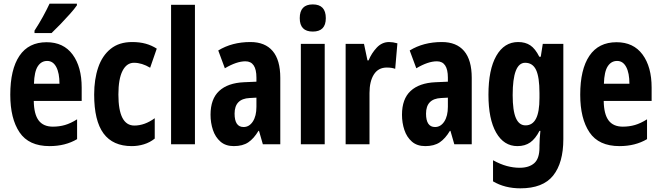

<svg xmlns="http://www.w3.org/2000/svg" viewBox="-20 -786 3602 1046"><path d="M234 -556Q326 -556 375.5 -489Q425 -422 425 -309V-236H164Q165 -164 190.5 -130Q216 -96 268 -96Q303 -96 334 -105Q365 -114 400 -136V-28Q336 10 250 10Q137 10 86.5 -65Q36 -140 36 -270Q36 -408 86 -482Q136 -556 234 -556ZM237 -454Q205 -454 186 -425Q167 -396 165 -330H304Q304 -388 286.5 -421Q269 -454 237 -454ZM399 -757Q386 -738 362 -711Q338 -684 311 -656Q284 -628 261 -606H168V-619Q194 -659 214 -695.5Q234 -732 250 -766H399Z M698 10Q595 10 544 -59Q493 -128 493 -271Q493 -354 515 -418.5Q537 -483 583 -520Q629 -557 700 -557Q741 -557 773.5 -548Q806 -539 834 -521L798 -417Q753 -444 710 -444Q670 -444 647.5 -400Q625 -356 625 -271Q625 -102 712 -102Q768 -102 823 -142V-31Q797 -10 764.5 0Q732 10 698 10Z M1042 0H912V-760H1042Z M1344 -557Q1424 -557 1465.5 -508Q1507 -459 1507 -362V0H1412L1391 -73H1388Q1363 -31 1332.5 -10.5Q1302 10 1254 10Q1209 10 1181 -14.5Q1153 -39 1140 -78Q1127 -117 1127 -161Q1127 -247 1174 -290.5Q1221 -334 1309 -338L1377 -341V-363Q1377 -452 1317 -452Q1269 -452 1205 -414L1169 -511Q1244 -557 1344 -557ZM1340 -252Q1258 -248 1258 -167Q1258 -94 1307 -94Q1338 -94 1357.5 -124Q1377 -154 1377 -204V-254Z M1684 -762Q1755 -762 1755 -687Q1755 -614 1684 -614Q1613 -614 1613 -687Q1613 -762 1684 -762ZM1749 -547V0H1619V-547Z M2100 -557Q2120 -557 2145 -550L2133 -411Q2115 -418 2087 -418Q2041 -418 2017 -380.5Q1993 -343 1993 -279V0H1863V-547H1963L1982 -457H1988Q2004 -496 2032.5 -526.5Q2061 -557 2100 -557Z M2387 -557Q2467 -557 2508.5 -508Q2550 -459 2550 -362V0H2455L2434 -73H2431Q2406 -31 2375.5 -10.5Q2345 10 2297 10Q2252 10 2224 -14.5Q2196 -39 2183 -78Q2170 -117 2170 -161Q2170 -247 2217 -290.5Q2264 -334 2352 -338L2420 -341V-363Q2420 -452 2360 -452Q2312 -452 2248 -414L2212 -511Q2287 -557 2387 -557ZM2383 -252Q2301 -248 2301 -167Q2301 -94 2350 -94Q2381 -94 2400.5 -124Q2420 -154 2420 -204V-254Z M2803 -557Q2842 -557 2869 -539Q2896 -521 2918 -477H2926L2937 -547H3049V-28Q3049 101 2993.5 170.5Q2938 240 2815 240Q2730 240 2666 202V87Q2706 109 2741.5 118.5Q2777 128 2811 128Q2862 128 2890.5 103Q2919 78 2919 17V7Q2919 -10 2920.5 -32Q2922 -54 2924 -73H2919Q2897 -30 2868.5 -10Q2840 10 2799 10Q2725 10 2683 -63.5Q2641 -137 2641 -270Q2641 -407 2684 -482Q2727 -557 2803 -557ZM2841 -444Q2773 -444 2773 -268Q2773 -183 2790.5 -143Q2808 -103 2843 -103Q2881 -103 2900 -139.5Q2919 -176 2919 -252V-279Q2919 -366 2900.5 -405Q2882 -444 2841 -444Z M3339 -556Q3431 -556 3480.5 -489Q3530 -422 3530 -309V-236H3269Q3270 -164 3295.5 -130Q3321 -96 3373 -96Q3408 -96 3439 -105Q3470 -114 3505 -136V-28Q3441 10 3355 10Q3242 10 3191.5 -65Q3141 -140 3141 -270Q3141 -408 3191 -482Q3241 -556 3339 -556ZM3342 -454Q3310 -454 3291 -425Q3272 -396 3270 -330H3409Q3409 -388 3391.5 -421Q3374 -454 3342 -454Z"/></svg>

Font: Noto Sans Arabic ExtCond
Style: Bold
Weight: 700
Width: 2
Designer: Monotype Design Team, Nadine Chahine, Nizar Qandah and Khaled Hosny
Foundry: Monotype Imaging Inc.
Version: Version 2.012; ttfautohint (v1.8.4.7-5d5b)